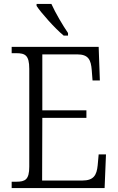

<svg xmlns="http://www.w3.org/2000/svg" viewBox="-20 -951 598 971"><path d="M302 -771H324V-784C298 -822 260 -886 240 -931H165V-921C188 -886 258 -807 302 -771ZM39 0H509L516 -170H479L474 -115C469 -65 454 -38 396 -38H193L194 -355H417V-393H194V-676H370C427 -676 440 -649 444 -596L448 -544H485L479 -714H39V-682H62C107 -682 128 -672 128 -603V-108C128 -42 107 -32 62 -32H39Z"/></svg>

Font: Noto Serif Sinhala SemiCondensed Light
Style: Regular
Weight: 300
Width: 4
Designer: Jelle Bosma - Monotype Design Team
Foundry: Monotype Imaging Inc.
Version: Version 2.007